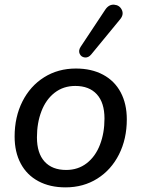

<svg xmlns="http://www.w3.org/2000/svg" viewBox="-20 -788 602 817"><path d="M42.2 -206.9Q42.2 -290.3 75.4 -356.2Q108.6 -422 167.8 -459.2Q227 -496.4 303 -496.4Q369.5 -496.4 418.6 -470.1Q467.6 -443.9 493.6 -395Q519.6 -346.1 519.6 -280.2Q519.6 -196.9 486.4 -131Q453.2 -65.1 394 -27.9Q334.8 9.3 258.8 9.3Q192.3 9.3 143.3 -17Q94.2 -43.3 68.2 -92.1Q42.2 -141 42.2 -206.9ZM424.6 -283.5Q424.6 -351.1 392.1 -386.7Q359.6 -422.3 300.4 -422.3Q249.7 -422.3 212.7 -393.6Q175.7 -365 156.5 -315.1Q137.2 -265.2 137.2 -203.6Q137.2 -136 169.7 -100.4Q202.2 -64.8 261.4 -64.8Q312.1 -64.8 349.1 -93.5Q386.1 -122.2 405.3 -172Q424.6 -221.9 424.6 -283.5ZM323.1 -588.7 427.4 -746.1Q443 -769.9 465.9 -768Q488.8 -766.1 498.4 -746Q507.9 -725.9 491 -705.7L368.2 -556.4Q356.2 -541.7 340.8 -543.5Q325.4 -545.3 319.1 -559Q312.8 -572.8 323.1 -588.7Z"/></svg>

Font: SN Pro Thin
Style: Italic
Weight: 200
Italic angle: -9°
Designer: Tobias Whetton
Foundry: Supernotes
Version: Version 1.003;Glyphs 3.3 (3324)